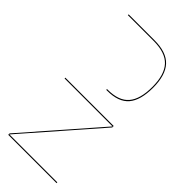

<svg xmlns="http://www.w3.org/2000/svg" viewBox="11 -1281 1896 1896"><g transform="rotate(-45 959.0 -333.0)"><path d="M75 0V-675H95L862 -5V-675H873V0H852.5L86 -669.5V0ZM1415.5 8.5Q1240.5 8.5 1157 -62.8Q1073.5 -134 1073.5 -291.5V-304.5H1084.5V-295Q1084.5 -141 1165 -71.8Q1245.5 -2.5 1415.5 -2.5Q1585 -2.5 1665.5 -76.5Q1746 -150.5 1746 -315.5V-675H1757V-314.5Q1757 -145.5 1673 -68.5Q1589 8.5 1415.5 8.5Z"/></g></svg>

Font: Anybody UltraExpanded Thin
Style: Regular
Weight: 100
Width: 9
Designer: Tyler Finck
Foundry: Etcetera Type Company
Version: Version 1.010; ttfautohint (v1.8.3) -l 8 -r 50 -G 200 -x 14 